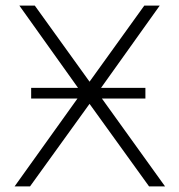

<svg xmlns="http://www.w3.org/2000/svg" viewBox="-20 -664 636 684"><path d="M568 0H511L299 -294L87 0H32L256 -313H91V-351H258L49 -644H104L299 -373L494 -644H549L340 -351H498V-313H343Z"/></svg>

Font: Montserrat Ace
Style: Light
Weight: 300
Designer: Julieta Ulanovsky
Foundry: Julieta Ulanovsky
Version: Version 1